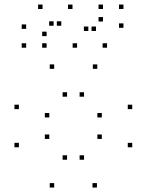

<svg xmlns="http://www.w3.org/2000/svg" viewBox="-20 -834 660 864"><path d="M416.2 10V-10H396.2V10ZM575 -171.2V-191.2H555V-171.2ZM575 -342.9V-362.9H555V-342.9ZM417.8 -524.2V-544.2H397.8V-524.2ZM223.8 -524.2V-544.2H203.8V-524.2ZM65 -342.9V-362.9H45V-342.9ZM65 -171.2V-191.2H45V-171.2ZM223.8 10V-10H203.8V10ZM201.8 -208.8V-228.8H181.8V-208.8ZM201.8 -305.4V-325.4H181.8V-305.4ZM281.8 -398.9V-418.9H261.8V-398.9ZM358.2 -398.9V-418.9H338.2V-398.9ZM438.2 -305.4V-325.4H418.2V-305.4ZM438.2 -208.8V-228.8H418.2V-208.8ZM358.2 -115.2V-135.2H338.2V-115.2ZM281.8 -115.2V-135.2H261.8V-115.2ZM171.4 -793.5V-813.5H151.4V-793.5ZM97.7 -704.1V-724.1H77.7V-704.1ZM97.7 -619.3V-639.3H77.7V-619.3ZM189.8 -619.3V-639.3H169.8V-619.3ZM189.8 -671.5V-691.5H169.8V-671.5ZM221.2 -718.2V-738.2H201.2V-718.2ZM255.7 -718.2V-738.2H235.7V-718.2ZM326.9 -619.3V-639.3H306.9V-619.3ZM461.8 -619.3V-639.3H441.8V-619.3ZM535.5 -708.8V-728.8H515.5V-708.8ZM535.5 -793.5V-813.5H515.5V-793.5ZM443.4 -793.5V-813.5H423.4V-793.5ZM443.4 -737.2V-757.2H423.4V-737.2ZM411.9 -694.6V-714.6H391.9V-694.6ZM377.5 -694.6V-714.6H357.5V-694.6ZM306.2 -793.5V-813.5H286.2V-793.5Z"/></svg>

Font: Monaspace Krypton Dots Var
Style: Regular
Weight: 400
Designer: Riley Cran and the Lettermatic Team
Version: Version 1.100 (Monaspace Krypton Dots)